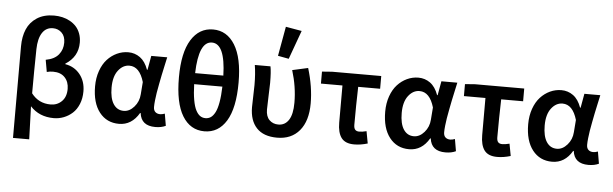

<svg xmlns="http://www.w3.org/2000/svg" viewBox="-55 -988 4376 1371"><g transform="rotate(5 2132.5 -302.0)"><path d="M71.8 178.2V-478Q71.8 -548.3 94.5 -601.3Q117.2 -654.3 166.7 -686Q216.3 -717.8 288.1 -717.8Q319.3 -717.8 348.1 -711.2Q377 -704.6 402.6 -690.4Q428.2 -676.3 447 -655.8Q465.8 -635.3 476.8 -605.7Q487.8 -576.2 487.8 -541Q487.8 -439.5 397.9 -382.8V-378.9Q463.4 -368.2 503.7 -318.4Q543.9 -268.6 543.9 -195.8Q543.9 -146 527.3 -105.5Q510.7 -64.9 482.9 -39.8Q455.1 -14.6 420.7 -1.2Q386.2 12.2 349.1 12.2Q244.6 12.2 180.2 -58.1Q186 107.9 188 178.2ZM317.9 -83Q365.7 -83 397.9 -115Q430.2 -147 430.2 -204.1Q430.2 -254.4 400.6 -286.1Q371.1 -317.9 315.9 -317.9Q292 -317.9 271 -312L255.9 -397.9Q318.4 -409.2 347.7 -445.3Q377 -481.4 377 -530.8Q377 -576.7 351.3 -601.8Q325.7 -627 288.1 -627Q238.8 -627 211.7 -585.2Q184.6 -543.5 183.1 -467.8Q180.2 -309.1 180.2 -150.9Q231.9 -83 317.9 -83Z M816.4 12.2Q728 12.2 675.8 -54.7Q623.5 -121.6 623.5 -240.2Q623.5 -300.8 641.4 -351.1Q659.2 -401.4 689.2 -434.1Q719.2 -466.8 758.1 -484.9Q796.9 -502.9 839.4 -502.9Q886.2 -502.9 923.8 -475.8Q961.4 -448.7 982.4 -390.1H986.3L1004.4 -491.2H1118.7Q1115.7 -477.5 1105.2 -429.7Q1094.7 -381.8 1090.3 -360.4Q1085.9 -338.9 1077.9 -297.4Q1069.8 -255.9 1065.9 -231.4Q1062 -207 1058.8 -178.2Q1055.7 -149.4 1055.7 -129.9Q1055.7 -106 1068.8 -94Q1082 -82 1103.5 -82Q1117.2 -82 1136.7 -88.9L1151.4 -2.9Q1120.1 12.2 1076.7 12.2Q975.6 12.2 964.4 -78.1H960.4Q907.7 12.2 816.4 12.2ZM842.3 -83Q883.3 -83 916.7 -121.1Q950.2 -159.2 953.6 -211.9L960.4 -299.8Q928.7 -408.2 855.5 -408.2Q809.1 -408.2 775.4 -364.5Q741.7 -320.8 741.7 -241.2Q741.7 -164.6 768.3 -123.8Q794.9 -83 842.3 -83Z M1214.4 -356Q1214.4 -533.2 1271.5 -625.5Q1328.6 -717.8 1428.2 -717.8Q1527.8 -717.8 1585 -625Q1642.1 -532.2 1642.1 -356Q1642.1 -172.9 1585.4 -80.3Q1528.8 12.2 1428.2 12.2Q1327.6 12.2 1271 -80.3Q1214.4 -172.9 1214.4 -356ZM1327.1 -396H1529.3Q1522.9 -624 1428.2 -624Q1333.5 -624 1327.1 -396ZM1529.3 -316.9H1327.1Q1329.1 -251 1337.4 -204.1Q1345.7 -157.2 1359.4 -131.1Q1373 -105 1389.9 -93.5Q1406.7 -82 1428.2 -82Q1449.7 -82 1466.6 -93.5Q1483.4 -105 1497.1 -131.1Q1510.7 -157.2 1519 -204.1Q1527.3 -251 1529.3 -316.9Z M1949.7 12.2Q1852.5 12.2 1802.7 -40.8Q1752.9 -93.8 1752.9 -189.9Q1752.9 -216.8 1754.9 -269.5Q1756.8 -322.3 1756.8 -348.1Q1756.8 -429.2 1746.6 -491.2H1858.9Q1866.7 -452.1 1866.7 -373Q1866.7 -351.1 1863.8 -283.2Q1860.8 -215.3 1860.8 -182.1Q1860.8 -132.3 1886.2 -107.2Q1911.6 -82 1950.7 -82Q1998 -82 2024.9 -123Q2051.8 -164.1 2051.8 -247.1Q2051.8 -361.3 2015.6 -478L2127.9 -502.9Q2168 -371.1 2168 -252Q2168 -126.5 2110.1 -57.1Q2052.2 12.2 1949.7 12.2ZM1905.8 -570.8 1943.8 -782.2 2058.6 -762.2 1983.9 -556.2Z M2502.4 12.2Q2438 12.2 2410.4 -24.9Q2382.8 -62 2382.8 -133.8V-399.9H2228.5V-485.8L2300.8 -491.2H2652.8V-399.9H2495.6Q2491.7 -269 2491.7 -127.9Q2491.7 -103 2501.5 -92.5Q2511.2 -82 2530.8 -82Q2552.2 -82 2582.5 -89.8L2598.6 -2.9Q2548.3 12.2 2502.4 12.2Z M2896 12.2Q2807.6 12.2 2755.4 -54.7Q2703.1 -121.6 2703.1 -240.2Q2703.1 -300.8 2720.9 -351.1Q2738.8 -401.4 2768.8 -434.1Q2798.8 -466.8 2837.6 -484.9Q2876.5 -502.9 2918.9 -502.9Q2965.8 -502.9 3003.4 -475.8Q3041 -448.7 3062 -390.1H3065.9L3084 -491.2H3198.2Q3195.3 -477.5 3184.8 -429.7Q3174.3 -381.8 3169.9 -360.4Q3165.5 -338.9 3157.5 -297.4Q3149.4 -255.9 3145.5 -231.4Q3141.6 -207 3138.4 -178.2Q3135.3 -149.4 3135.3 -129.9Q3135.3 -106 3148.4 -94Q3161.6 -82 3183.1 -82Q3196.8 -82 3216.3 -88.9L3231 -2.9Q3199.7 12.2 3156.2 12.2Q3055.2 12.2 3043.9 -78.1H3040Q2987.3 12.2 2896 12.2ZM2921.9 -83Q2962.9 -83 2996.3 -121.1Q3029.8 -159.2 3033.2 -211.9L3040 -299.8Q3008.3 -408.2 2935.1 -408.2Q2888.7 -408.2 2855 -364.5Q2821.3 -320.8 2821.3 -241.2Q2821.3 -164.6 2847.9 -123.8Q2874.5 -83 2921.9 -83Z M3527.3 12.2Q3462.9 12.2 3435.3 -24.9Q3407.7 -62 3407.7 -133.8V-399.9H3253.4V-485.8L3325.7 -491.2H3677.7V-399.9H3520.5Q3516.6 -269 3516.6 -127.9Q3516.6 -103 3526.4 -92.5Q3536.1 -82 3555.7 -82Q3577.1 -82 3607.4 -89.8L3623.5 -2.9Q3573.2 12.2 3527.3 12.2Z M3920.9 12.2Q3832.5 12.2 3780.3 -54.7Q3728 -121.6 3728 -240.2Q3728 -300.8 3745.8 -351.1Q3763.7 -401.4 3793.7 -434.1Q3823.7 -466.8 3862.5 -484.9Q3901.4 -502.9 3943.8 -502.9Q3990.7 -502.9 4028.3 -475.8Q4065.9 -448.7 4086.9 -390.1H4090.8L4108.9 -491.2H4223.1Q4220.2 -477.5 4209.7 -429.7Q4199.2 -381.8 4194.8 -360.4Q4190.4 -338.9 4182.4 -297.4Q4174.3 -255.9 4170.4 -231.4Q4166.5 -207 4163.3 -178.2Q4160.2 -149.4 4160.2 -129.9Q4160.2 -106 4173.3 -94Q4186.5 -82 4208 -82Q4221.7 -82 4241.2 -88.9L4255.9 -2.9Q4224.6 12.2 4181.2 12.2Q4080.1 12.2 4068.8 -78.1H4064.9Q4012.2 12.2 3920.9 12.2ZM3946.8 -83Q3987.8 -83 4021.2 -121.1Q4054.7 -159.2 4058.1 -211.9L4064.9 -299.8Q4033.2 -408.2 3960 -408.2Q3913.6 -408.2 3879.9 -364.5Q3846.2 -320.8 3846.2 -241.2Q3846.2 -164.6 3872.8 -123.8Q3899.4 -83 3946.8 -83Z"/></g></svg>

Font: Toshiba Sans Medium
Style: Regular
Weight: 500
Designer: Paul D. Hunt
Foundry: Toshiba Corporation
Version: Version 2.020;PS 2.0;hotconv 1.0.86;makeotf.lib2.5.63406